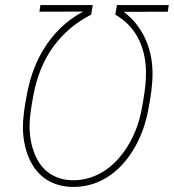

<svg xmlns="http://www.w3.org/2000/svg" viewBox="-20 -731 689 761"><path d="M341.3 -672.9Q251.5 -627.4 193.1 -548.3Q134.8 -469.2 113.3 -358.4Q97.2 -275.4 97.2 -231.9Q97.2 -170.9 117.7 -120.1Q138.2 -69.3 177.7 -43Q217.3 -16.6 270.5 -16.6Q333 -16.6 388.2 -50.3Q443.4 -84 484.4 -149.2Q525.4 -214.4 540.8 -294.4Q556.2 -374.5 558.1 -418.5L558.6 -446.3Q557.6 -522.9 526.6 -581.3Q495.6 -639.6 437 -672.9L443.4 -710.9H648.9L645 -684.6L470.7 -684.1Q524.9 -642.6 554 -581.5Q583 -520.5 584.5 -446.8Q585.9 -383.8 565.7 -285.6Q545.4 -187.5 492.7 -113.3Q439.9 -39.1 366.7 -8.8Q321.8 9.8 271 9.8Q210.4 9.8 165.5 -18.6Q120.6 -46.9 96.2 -101.6Q71.8 -156.2 70.8 -224.6Q70.3 -277.8 89.1 -369.4Q107.9 -460.9 150.4 -531.7Q210.4 -632.3 309.6 -685.1L136.2 -684.6L140.1 -710.9H347.7Z"/></svg>

Font: Roboto Thin
Style: Italic
Weight: 250
Italic angle: -12°
Designer: Google
Version: Version 2.134; 2016